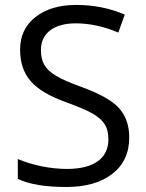

<svg xmlns="http://www.w3.org/2000/svg" viewBox="-20 -744 589 774"><path d="M501 -189.9C501 -238.8 486.8 -278.3 459 -309.1C430.7 -339.8 378.9 -368.2 304.2 -395C259.8 -411.1 226.6 -425.8 205.1 -439C161.6 -465.3 145 -493.7 145 -543C145 -609.9 197.3 -649.9 285.2 -649.9C340.8 -649.9 397.9 -637.7 457 -612.8L482.9 -685.1C423.3 -710.9 357.9 -724.1 287.1 -724.1C219.2 -724.1 164.6 -708 123 -675.3C81.5 -642.6 61 -599.1 61 -543.9C61 -491.7 75.2 -449.2 104 -416.5C132.3 -383.8 179.7 -356 246.1 -332C293.5 -314.9 329.1 -299.8 352.5 -286.6C398.9 -259.8 417 -231.4 417 -182.1C417 -107.4 360.8 -63 250 -63C182.1 -63 110.4 -78.1 51.8 -103V-22.9C97.2 -1 162.6 9.8 247.1 9.8C325.2 9.8 387.2 -7.8 432.6 -43C478 -78.1 501 -127 501 -189.9Z"/></svg>

Font: Sahel
Style: Regular
Weight: 400
Foundry: Saber Rastikerdar (saber.rastikerdar@gmail.com)
Version: Version 3.4.0